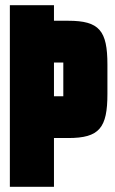

<svg xmlns="http://www.w3.org/2000/svg" viewBox="-20 -720 442 740"><path d="M18 0H188V-188H243C363 -188 394 -227 394 -358V-471C394 -602 363 -640 243 -640H188V-700H18ZM188 -349V-479H224V-349Z"/></svg>

Font: Queering Heavy
Style: Bold
Weight: 900
Designer: Adam Naccarato
Foundry: adamnac
Version: Version 2.000;hotconv 1.0.109;makeotfexe 2.5.65596